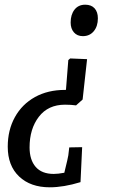

<svg xmlns="http://www.w3.org/2000/svg" viewBox="-20 -524 499 818"><path d="M351 -272 332 -100 304 -75Q283 -78 257 -78Q185 -78 145.5 -26.5Q106 25 106 104Q106 157 132 187Q158 217 209 217Q227 217 254 212Q270 147 271 138L275 104L330 103L323 252Q251 274 192 274Q110 274 61.5 228Q13 182 13 101Q13 30 43.5 -25Q74 -80 129 -110.5Q184 -141 257 -141H261L271 -268L279 -275ZM397 -446Q397 -412 379.5 -391Q362 -370 333 -370Q309 -370 295 -386Q281 -402 281 -428Q281 -462 297.5 -483Q314 -504 343 -504Q369 -504 383 -488.5Q397 -473 397 -446Z"/></svg>

Font: Andada Pro Medium
Style: Italic
Weight: 500
Italic angle: -7°
Designer: Carolina Giovagnoli
Foundry: Huerta Tipografica
Version: Version 3.005; ttfautohint (v1.8.4)